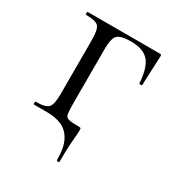

<svg xmlns="http://www.w3.org/2000/svg" viewBox="-133 -471 637 692"><g transform="rotate(30 186.0 -125.5)"><path d="M203.4 131.2Q203.4 79.6 188.1 51Q172.8 22.4 147 11.2Q121.2 0 87.2 0H32Q29 0 29 -6Q29 -12 32 -12Q72.6 -12 84.2 -25Q95.8 -38 95.8 -81V-305Q95.8 -349 84.6 -361.5Q73.4 -374 33 -374Q30 -374 30 -380Q30 -386 33 -386H331.2Q337.4 -386 338.4 -384.5Q339.4 -383 339.4 -377Q338.4 -347 336.4 -311.5Q334.4 -276 334.4 -256Q334.4 -254 328.5 -254Q322.6 -254 322.4 -256Q318.4 -320.2 295.2 -346.1Q272 -372 221.6 -372Q177.6 -372 164.8 -357.8Q152 -343.6 152 -303V-81Q152 -48.2 153.8 -33.6Q155.6 -19 167.5 -15.5Q179.4 -12 210.8 -12Q218.2 -12 219.3 -10.5Q220.4 -9 220.4 0Q220.4 10 219.1 23.1Q217.8 36.2 216.1 60.5Q214.4 84.8 214.4 131.2Q214.4 135.2 208.9 135.2Q203.4 135.2 203.4 131.2Z"/></g></svg>

Font: Cormorant Garamond Light
Style: Regular
Weight: 300
Designer: Christian Thalmann (Catharsis Fonts)
Foundry: Catharsis Fonts
Version: Version 4.001